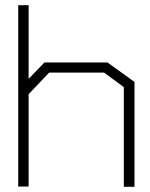

<svg xmlns="http://www.w3.org/2000/svg" viewBox="-20 -718 577 738"><path d="M456 0V-383L380 -439H169L90 -356V-1H50V-698H90V-415L151 -478H393L497 -403V0Z"/></svg>

Font: Turret Road Light
Style: Regular
Weight: 300
Designer: Noponies
Foundry: Noponies
Version: Version 1.001; ttfautohint (v1.8)